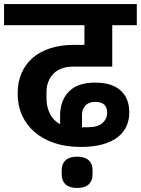

<svg xmlns="http://www.w3.org/2000/svg" viewBox="-40 -718 694 946"><path d="M357 6Q286 6 229 -13Q172 -32 131.5 -66.5Q91 -101 69 -149.5Q47 -198 47 -257Q47 -312 65.5 -356Q84 -400 119.5 -431.5Q155 -463 207 -480Q259 -497 326 -497H376V-594H-20V-698H634V-594H513V-390H325Q257 -390 223 -354.5Q189 -319 189 -262V-235Q189 -190 206.5 -156.5Q224 -123 256 -106V-147Q256 -222 299 -266.5Q342 -311 429 -311Q512 -311 554.5 -272Q597 -233 597 -164Q597 -128 583.5 -97Q570 -66 541 -43Q512 -20 466.5 -7Q421 6 357 6ZM391 -91Q442 -91 465 -112Q488 -133 488 -162Q488 -188 474 -202Q460 -216 429 -216Q397 -216 380.5 -197.5Q364 -179 364 -153V-91ZM340 208Q302 208 283 190.5Q264 173 264 142V120Q264 89 283 71.5Q302 54 340 54Q378 54 397 71.5Q416 89 416 120V142Q416 173 397 190.5Q378 208 340 208Z"/></svg>

Font: IBM Plex Sans Devanagari
Style: Bold
Weight: 700
Designer: Mike Abbink, Paul van der Laan, Pieter van Rosmalen, Erin McLaughlin
Foundry: Bold Monday
Version: Version 1.1